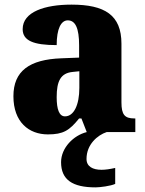

<svg xmlns="http://www.w3.org/2000/svg" viewBox="-20 -571 628 830"><path d="M187 10C254 10 280 -7 322 -59H332L355 0C298 14 244 68 244 130C244 206 293 239 393 239C412 239 459 233 478 224V155C456 160 436 163 419 163C381 163 354 149 354 116C354 53 402 13 441 0H565V-59H561C519 -59 505 -75 505 -129V-382C505 -506 433 -551 289 -551C174 -551 78 -520 78 -445C78 -395 125 -376 225 -376C225 -447 244 -483 273 -483C306 -483 322 -449 322 -375V-322L246 -319C107 -314 38 -264 38 -155C38 -43 105 10 187 10ZM261 -68C236 -68 225 -98 225 -151C225 -220 242 -255 294 -260L323 -263V-191C323 -117 299 -68 261 -68Z"/></svg>

Font: Noto Serif Tamil SemiCondensed Black
Style: Regular
Weight: 900
Width: 4
Designer: Indian Type Foundry, Tom Grace, and the Monotype Design Team
Foundry: Monotype Imaging Inc.
Version: Version 2.004